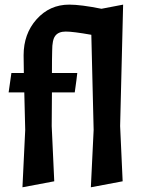

<svg xmlns="http://www.w3.org/2000/svg" viewBox="-20 -794 604 814"><path d="M367.2 -646.5Q290 -660.2 258.8 -660.2Q227.5 -660.2 213.9 -641.6Q201.2 -625 201.2 -579.1Q200.2 -546.9 200.2 -484.4Q226.6 -484.4 307.6 -484.4Q305.7 -463.9 296.9 -402.3Q272.5 -402.3 200.2 -402.3Q200.2 -366.2 199.2 -259.8Q202.1 -201.2 210 -25.4Q175.8 -18.6 75.2 0Q78.1 -60.5 86.9 -243.2Q85.9 -283.2 83 -402.3Q66.4 -402.3 16.6 -402.3Q19.5 -422.9 28.3 -484.4Q41 -484.4 81.1 -484.4Q81.1 -502.9 80.1 -559.6Q80.1 -650.4 134.8 -711.9Q190.4 -774.4 273.4 -774.4Q323.2 -774.4 410.2 -756.8Q440.4 -762.7 502 -774.4Q499 -645.5 489.3 -259.8Q492.2 -201.2 500 -25.4Q465.8 -18.6 365.2 0Q368.2 -60.5 377 -243.2Q374 -343.8 367.2 -646.5Z"/></svg>

Font: Acme Polish
Style: Regular
Weight: 400
Designer: Juan Pablo del Peral
Version: Version 1.002